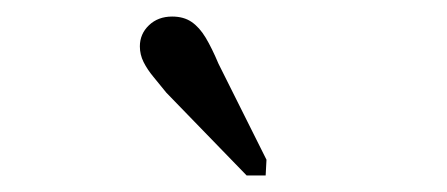

<svg xmlns="http://www.w3.org/2000/svg" viewBox="-20 -829 540 232"><path d="M244 -752Q236 -771 228.5 -783.5Q221 -796 211.5 -802.5Q202 -809 188 -809Q171 -809 160 -798.5Q149 -788 149 -773Q149 -763 153.5 -754Q158 -745 165.5 -736Q173 -727 181 -717L278 -617H301L302 -636Z"/></svg>

Font: Roboto Serif ExtraLight
Style: Italic
Weight: 250
Italic angle: -10°
Designer: Greg Gazdowicz
Foundry: Commercial Type
Version: Version 1.008